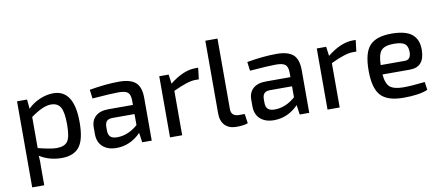

<svg xmlns="http://www.w3.org/2000/svg" viewBox="-76 -1005 3477 1509"><g transform="rotate(-10 1662.5 -250.5)"><path d="M155 -488 162 -413Q200 -453 256 -477Q312 -501 365 -501Q531 -501 531 -241Q531 -103 486 -45.5Q441 12 345 12Q247 12 169 -37Q173 5 171 62V199H75V-488ZM171 -346V-98Q272 -72 319 -72Q382 -72 406.5 -106.5Q431 -141 431 -242Q431 -339 408.5 -378Q386 -417 332 -417Q269 -417 171 -346Z M663 -407 654 -478Q786 -501 891 -501Q980 -501 1022 -465Q1064 -429 1064 -340V0H988L977 -77Q893 9 782 9Q714 9 673.5 -27Q633 -63 633 -129V-180Q633 -238 669 -270Q705 -302 771 -302H967V-340Q966 -385 946 -402Q926 -419 870 -419Q815 -419 663 -407ZM731 -167V-141Q731 -105 748 -89Q765 -73 802 -73Q889 -73 967 -141V-229H789Q757 -228 744 -212.5Q731 -197 731 -167Z M1523 -501 1512 -410H1482Q1425 -410 1307 -354V0H1210V-488H1285L1295 -414Q1404 -501 1500 -501Z M1712 -700V-141Q1711 -110 1727 -94.5Q1743 -79 1775 -79H1820L1831 -4Q1802 9 1738 9Q1681 9 1648 -24.5Q1615 -58 1615 -119V-700Z M1920 -407 1911 -478Q2043 -501 2148 -501Q2237 -501 2279 -465Q2321 -429 2321 -340V0H2245L2234 -77Q2150 9 2039 9Q1971 9 1930.5 -27Q1890 -63 1890 -129V-180Q1890 -238 1926 -270Q1962 -302 2028 -302H2224V-340Q2223 -385 2203 -402Q2183 -419 2127 -419Q2072 -419 1920 -407ZM1988 -167V-141Q1988 -105 2005 -89Q2022 -73 2059 -73Q2146 -73 2224 -141V-229H2046Q2014 -228 2001 -212.5Q1988 -197 1988 -167Z M2780 -501 2769 -410H2739Q2682 -410 2564 -354V0H2467V-488H2542L2552 -414Q2661 -501 2757 -501Z M3159 -197H2940Q2947 -121 2979.5 -95Q3012 -69 3086 -69Q3151 -69 3257 -81L3266 -17Q3200 12 3073 12Q2945 12 2891.5 -46Q2838 -104 2838 -245Q2838 -387 2890.5 -444Q2943 -501 3064 -501Q3176 -501 3227 -460Q3278 -419 3278 -337Q3278 -197 3159 -197ZM2939 -272H3133Q3181 -272 3181 -337Q3180 -382 3155.5 -400.5Q3131 -419 3069 -419Q2997 -419 2969 -388.5Q2941 -358 2939 -272Z"/></g></svg>

Font: Exo 2.0 Medium
Style: Regular
Weight: 500
Designer: Natanael Gama
Version: Version 1.001;PS 001.001;hotconv 1.0.70;makeotf.lib2.5.58329